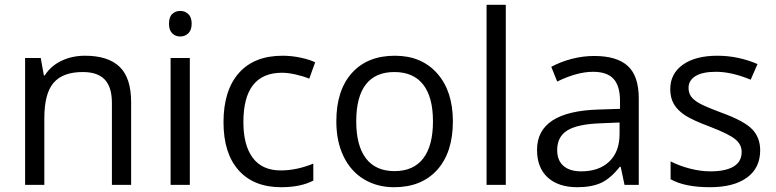

<svg xmlns="http://www.w3.org/2000/svg" viewBox="-20 -780 3273 810"><path d="M452.1 0V-346.2Q452.1 -411.6 422.4 -443.8Q392.6 -476.1 329.1 -476.1Q245.1 -476.1 206.1 -430.7Q167 -385.3 167 -280.8V0H85.9V-535.2H151.9L165 -461.9H168.9Q193.8 -501.5 238.8 -523.2Q283.7 -544.9 338.9 -544.9Q435.5 -544.9 484.4 -498.3Q533.2 -451.7 533.2 -349.1V0Z M780.8 0H699.7V-535.2H780.8ZM692.9 -680.2Q692.9 -708 706.5 -720.9Q720.2 -733.9 740.7 -733.9Q760.3 -733.9 774.4 -720.7Q788.6 -707.5 788.6 -680.2Q788.6 -652.8 774.4 -639.4Q760.3 -626 740.7 -626Q720.2 -626 706.5 -639.4Q692.9 -652.8 692.9 -680.2Z M1166.5 9.8Q1050.3 9.8 986.6 -61.8Q922.9 -133.3 922.9 -264.2Q922.9 -398.4 987.5 -471.7Q1052.2 -544.9 1171.9 -544.9Q1210.4 -544.9 1249 -536.6Q1287.6 -528.3 1309.6 -517.1L1284.7 -448.2Q1257.8 -459 1226.1 -466.1Q1194.3 -473.1 1169.9 -473.1Q1006.8 -473.1 1006.8 -265.1Q1006.8 -166.5 1046.6 -113.8Q1086.4 -61 1164.6 -61Q1231.4 -61 1301.8 -89.8V-18.1Q1248 9.8 1166.5 9.8Z M1890.6 -268.1Q1890.6 -137.2 1824.7 -63.7Q1758.8 9.8 1642.6 9.8Q1570.8 9.8 1515.1 -23.9Q1459.5 -57.6 1429.2 -120.6Q1398.9 -183.6 1398.9 -268.1Q1398.9 -398.9 1464.4 -471.9Q1529.8 -544.9 1646 -544.9Q1758.3 -544.9 1824.5 -470.2Q1890.6 -395.5 1890.6 -268.1ZM1482.9 -268.1Q1482.9 -165.5 1523.9 -111.8Q1564.9 -58.1 1644.5 -58.1Q1724.1 -58.1 1765.4 -111.6Q1806.6 -165 1806.6 -268.1Q1806.6 -370.1 1765.4 -423.1Q1724.1 -476.1 1643.6 -476.1Q1564 -476.1 1523.4 -423.8Q1482.9 -371.6 1482.9 -268.1Z M2113.8 0H2032.7V-759.8H2113.8Z M2614.7 0 2598.6 -76.2H2594.7Q2554.7 -25.9 2514.9 -8.1Q2475.1 9.8 2415.5 9.8Q2335.9 9.8 2290.8 -31.2Q2245.6 -72.3 2245.6 -147.9Q2245.6 -310.1 2504.9 -317.9L2595.7 -320.8V-354Q2595.7 -417 2568.6 -447Q2541.5 -477.1 2481.9 -477.1Q2415 -477.1 2330.6 -436L2305.7 -498Q2345.2 -519.5 2392.3 -531.7Q2439.5 -543.9 2486.8 -543.9Q2582.5 -543.9 2628.7 -501.5Q2674.8 -459 2674.8 -365.2V0ZM2431.6 -57.1Q2507.3 -57.1 2550.5 -98.6Q2593.8 -140.1 2593.8 -214.8V-263.2L2512.7 -259.8Q2416 -256.3 2373.3 -229.7Q2330.6 -203.1 2330.6 -147Q2330.6 -103 2357.2 -80.1Q2383.8 -57.1 2431.6 -57.1Z M3187 -146Q3187 -71.3 3131.3 -30.8Q3075.7 9.8 2975.1 9.8Q2868.7 9.8 2809.1 -23.9V-99.1Q2847.7 -79.6 2891.8 -68.4Q2936 -57.1 2977.1 -57.1Q3040.5 -57.1 3074.7 -77.4Q3108.9 -97.7 3108.9 -139.2Q3108.9 -170.4 3081.8 -192.6Q3054.7 -214.8 2976.1 -245.1Q2901.4 -272.9 2869.9 -293.7Q2838.4 -314.5 2823 -340.8Q2807.6 -367.2 2807.6 -403.8Q2807.6 -469.2 2860.8 -507.1Q2914.1 -544.9 3006.8 -544.9Q3093.3 -544.9 3175.8 -509.8L3147 -443.8Q3066.4 -477.1 3001 -477.1Q2943.4 -477.1 2914.1 -459Q2884.8 -440.9 2884.8 -409.2Q2884.8 -387.7 2895.8 -372.6Q2906.7 -357.4 2931.2 -343.8Q2955.6 -330.1 3024.9 -304.2Q3120.1 -269.5 3153.6 -234.4Q3187 -199.2 3187 -146Z"/></svg>

Font: f07869316
Style: Regular
Weight: 400
Foundry: Ascender Corporation
Version: Version 1.10